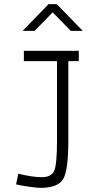

<svg xmlns="http://www.w3.org/2000/svg" viewBox="-20 -902 540 933"><path d="M90 -752 216 -882H256L382 -752H324L236 -842L148 -752ZM312 -605V-215Q312 -79 288.5 -34.5Q265 10 178 11Q161 11 119 5Q77 -1 58 -6L69 -58Q137 -41 183 -41Q229 -41 243 -71.5Q257 -102 257 -218V-605H96V-655H363V-605Z"/></svg>

Font: Lekton
Style: Regular
Weight: 400
Designer: Paolo Mazzetti, Luciano Perondi, Raffaele Flato, Elena Papassissa, Emilio Macchia, Michela Povoleri, Tobias Seemiller, R
Version: Version 34.000